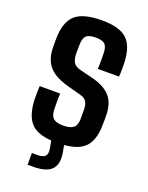

<svg xmlns="http://www.w3.org/2000/svg" viewBox="-144 -681 699 908"><g transform="rotate(20 206.0 -227.0)"><path d="M203.5 8.5Q114.5 8.5 77.2 -27.5Q40 -63.5 36.5 -145.5Q36 -166 36.2 -184.2Q36.5 -202.5 37.5 -215.5H140.5Q139 -186 139.5 -166.8Q140 -147.5 140 -133Q141.5 -102.5 156.5 -90.2Q171.5 -78 203.5 -78Q239.5 -78 255.8 -90.5Q272 -103 272.5 -133.5Q272.5 -147.5 272.5 -153.5Q272.5 -159.5 272.5 -165.2Q272.5 -171 272.5 -183.5Q272 -208.5 263.2 -222.5Q254.5 -236.5 230.5 -243L165 -260.5Q121 -272.5 92.2 -291Q63.5 -309.5 49 -338.5Q34.5 -367.5 34 -411.5Q34 -424 34 -433.2Q34 -442.5 34 -452.5Q35 -536 74.2 -572.2Q113.5 -608.5 209 -608.5Q297.5 -608.5 335 -573.5Q372.5 -538.5 376 -456.5Q376.5 -446 376.2 -422Q376 -398 374.5 -386H268Q269 -399 269 -415Q269 -431 269 -445.8Q269 -460.5 268.5 -470Q267 -498.5 254.5 -510.2Q242 -522 209 -522Q175.5 -522 162.2 -510.2Q149 -498.5 148 -469.5Q148 -464 147.5 -453Q147 -442 147 -421.5Q147.5 -393.5 156 -377Q164.5 -360.5 192.5 -353L251 -338.5Q316.5 -323.5 348.5 -289.2Q380.5 -255 380.5 -188.5Q380.5 -176.5 380.5 -166Q380.5 -155.5 380 -142.5Q379 -62 339 -26.8Q299 8.5 203.5 8.5ZM111 153.5V94.5H139Q167 94.5 177.8 82.8Q188.5 71 183.5 43.5L174 -7H238.5L248 43.5Q257 100.5 230.5 127Q204 153.5 139.5 153.5Z"/></g></svg>

Font: Big Shoulders Text Thin
Style: Bold
Weight: 700
Version: Version 2.002